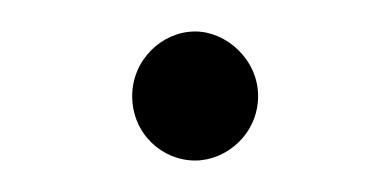

<svg xmlns="http://www.w3.org/2000/svg" viewBox="-20 -345 248 122"><path d="M64 -284C64 -260 83 -243 104 -243C124 -243 144 -260 144 -284C144 -307 124 -325 104 -325C83 -325 64 -307 64 -284Z"/></svg>

Font: Josefin Sans
Style: Regular
Weight: 400
Designer: Santiago Orozco
Foundry: Typemade
Version: 1.000